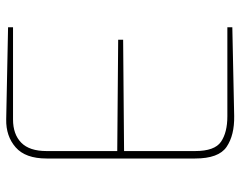

<svg xmlns="http://www.w3.org/2000/svg" viewBox="-98 -674 775 619"><g transform="rotate(-90 289.5 -364.5)"><path d="M88 -123V-602Q88 -670 124 -701.5Q160 -733 214 -732L511 -726V-710H214Q166 -710 139 -683.5Q112 -657 112 -602V-374L471 -371V-355L112 -352V-123Q112 -60 142 -39.5Q172 -19 224 -19H511V-3L225 3Q163 4 125.5 -21.5Q88 -47 88 -123Z"/></g></svg>

Font: Exo Thin
Style: Regular
Weight: 250
Designer: Natanael Gama
Foundry: Natanael Gama
Version: Version 1.500; ttfautohint (v1.6)